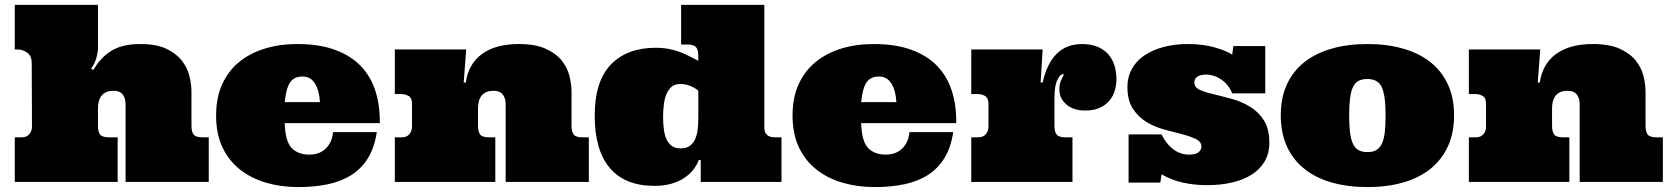

<svg xmlns="http://www.w3.org/2000/svg" viewBox="-20 -739 6785 780"><path d="M550.8 -560.1Q615.2 -560.1 655.5 -541Q695.8 -522 718.5 -492.9Q741.2 -463.9 749.5 -429.9Q757.8 -396 757.8 -366.2V-229Q757.8 -203.1 766.8 -192.1Q775.9 -181.2 801.8 -181.2H828.1V0H490.2V-312Q490.2 -331.1 485.6 -342.5Q481 -354 473.9 -360.1Q466.8 -366.2 458 -368.2Q449.2 -370.1 440.9 -370.1Q409.2 -370.1 393.6 -351.6Q377.9 -333 377.9 -298.8V-229Q377.9 -203.1 387 -192.1Q396 -181.2 421.9 -181.2H458V0H40V-181.2H68.8Q88.9 -181.2 99.4 -194.1Q109.9 -207 109.9 -225.1L108.9 -482.9Q108.9 -511.2 91.1 -524.7Q73.2 -538.1 49.8 -538.1H40V-719.2H377.9V-538.1Q377.9 -528.8 372.1 -505.9Q366.2 -482.9 350.1 -460L359.9 -455.1Q386.2 -502.9 430.7 -531.5Q475.1 -560.1 550.8 -560.1Z M1136.7 -238.8Q1138.7 -166 1164.3 -138.4Q1189.9 -110.8 1237.8 -110.8Q1253.9 -110.8 1269.3 -115.5Q1284.7 -120.1 1297.9 -130.6Q1311 -141.1 1320.6 -158.4Q1330.1 -175.8 1333 -202.1H1510.7Q1501 -139.2 1474.9 -96.7Q1448.7 -54.2 1407.7 -28.1Q1366.7 -2 1312.3 9.5Q1257.8 21 1190.9 21Q1122.1 21 1061.5 3.4Q1001 -14.2 955.3 -50Q909.7 -85.9 883.8 -140.4Q857.9 -194.8 857.9 -270Q857.9 -341.8 882.3 -396Q906.7 -450.2 950.9 -486.6Q995.1 -522.9 1055.4 -541.5Q1115.7 -560.1 1188 -560.1Q1276.9 -560.1 1340.8 -536.6Q1404.8 -513.2 1445.3 -471.2Q1485.8 -429.2 1504.9 -370.1Q1523.9 -311 1522.9 -238.8ZM1209 -428.2Q1174.8 -428.2 1158.4 -404.1Q1142.1 -379.9 1136.7 -324.2H1279.8Q1276.9 -372.1 1259.3 -400.1Q1241.7 -428.2 1209 -428.2Z M2034.2 -312Q2034.2 -331.1 2029.5 -342.5Q2024.9 -354 2017.8 -360.1Q2010.7 -366.2 2002 -368.2Q1993.2 -370.1 1984.9 -370.1Q1953.1 -370.1 1937.5 -351.6Q1921.9 -333 1921.9 -298.8V-229Q1921.9 -203.1 1930.9 -192.1Q1939.9 -181.2 1965.8 -181.2H1992.2V0H1584V-181.2H1612.8Q1632.8 -181.2 1643.3 -194.1Q1653.8 -207 1653.8 -225.1V-317.9Q1653.8 -340.8 1640.4 -348.9Q1627 -356.9 1609.9 -356.9H1584V-538.1H1874L1863.8 -403.8H1872.1Q1882.8 -479 1938 -519.5Q1993.2 -560.1 2087.9 -560.1Q2154.8 -560.1 2196.8 -541Q2238.8 -522 2262 -492.9Q2285.2 -463.9 2293.5 -429.9Q2301.8 -396 2301.8 -366.2V-229Q2301.8 -203.1 2310.8 -192.1Q2319.8 -181.2 2345.7 -181.2H2372.1V0H2034.2Z M3085 -719.2V-221.2Q3085 -201.2 3095.9 -191.2Q3106.9 -181.2 3127 -181.2H3154.8V0H2826.7V-88.9H2818.8Q2811 -67.9 2795.9 -48.8Q2780.8 -29.8 2758.8 -15.4Q2736.8 -1 2706.8 7.6Q2676.8 16.1 2638.7 16.1Q2519 16.1 2457.5 -56.4Q2396 -128.9 2396 -269Q2396 -409.2 2461.9 -477.1Q2527.8 -544.9 2643.1 -544.9Q2673.8 -544.9 2698.2 -540Q2722.7 -535.2 2742.7 -527.6Q2762.7 -520 2780.8 -510.5Q2798.8 -501 2816.9 -492.2V-509.8Q2816.9 -536.1 2807.9 -547.1Q2798.8 -558.1 2772.9 -558.1H2747.1V-719.2ZM2673.8 -264.2Q2673.8 -237.8 2676.8 -214.4Q2679.7 -190.9 2687.7 -173.3Q2695.8 -155.8 2709.2 -146Q2722.7 -136.2 2744.6 -136.2Q2766.6 -136.2 2780.8 -145.5Q2794.9 -154.8 2803 -171.4Q2811 -188 2814 -210.9Q2816.9 -233.9 2816.9 -259.8V-370.1Q2804.7 -381.8 2784.2 -389.9Q2763.7 -397.9 2744.6 -397.9Q2722.7 -397.9 2709.2 -387Q2695.8 -376 2687.7 -357.4Q2679.7 -338.9 2676.8 -314.5Q2673.8 -290 2673.8 -264.2Z M3478.5 -238.8Q3480.5 -166 3506.1 -138.4Q3531.7 -110.8 3579.6 -110.8Q3595.7 -110.8 3611.1 -115.5Q3626.5 -120.1 3639.6 -130.6Q3652.8 -141.1 3662.4 -158.4Q3671.9 -175.8 3674.8 -202.1H3852.5Q3842.8 -139.2 3816.7 -96.7Q3790.5 -54.2 3749.5 -28.1Q3708.5 -2 3654.1 9.5Q3599.6 21 3532.7 21Q3463.9 21 3403.3 3.4Q3342.8 -14.2 3297.1 -50Q3251.5 -85.9 3225.6 -140.4Q3199.7 -194.8 3199.7 -270Q3199.7 -341.8 3224.1 -396Q3248.5 -450.2 3292.7 -486.6Q3336.9 -522.9 3397.2 -541.5Q3457.5 -560.1 3529.8 -560.1Q3618.7 -560.1 3682.6 -536.6Q3746.6 -513.2 3787.1 -471.2Q3827.6 -429.2 3846.7 -370.1Q3865.7 -311 3864.7 -238.8ZM3550.8 -428.2Q3516.6 -428.2 3500.2 -404.1Q3483.9 -379.9 3478.5 -324.2H3621.6Q3618.7 -372.1 3601.1 -400.1Q3583.5 -428.2 3550.8 -428.2Z M4215.8 -538.1 4207.5 -403.8H4215.8Q4232.9 -481 4272.7 -520.5Q4312.5 -560.1 4376 -560.1Q4413.6 -560.1 4440.7 -548.1Q4467.8 -536.1 4484.4 -516.1Q4501 -496.1 4508.3 -470Q4515.6 -443.8 4515.6 -416Q4515.6 -393.1 4508.8 -370.6Q4502 -348.1 4486.8 -330.1Q4471.7 -312 4447.8 -301Q4423.8 -290 4388.7 -290Q4339.8 -290 4311.8 -314.9Q4283.7 -339.8 4283.7 -375Q4283.7 -392.1 4287.6 -404.1Q4291.5 -416 4295.7 -423.6Q4299.8 -431.2 4301.3 -434.6Q4302.7 -438 4297.9 -438Q4287.6 -438 4275.6 -414.6Q4263.7 -391.1 4263.7 -340.8V-229Q4263.7 -203.1 4272.7 -192.1Q4281.7 -181.2 4307.6 -181.2H4336.9V0H3925.8V-181.2H3954.6Q3974.6 -181.2 3985.1 -194.1Q3995.6 -207 3995.6 -225.1V-317.9Q3995.6 -340.8 3982.2 -348.9Q3968.8 -356.9 3951.7 -356.9H3925.8V-538.1Z M5120.1 -359.9H4985.8Q4971.7 -395 4941.9 -415.5Q4912.1 -436 4879.9 -436Q4857.9 -436 4845 -428Q4832 -419.9 4832 -403.8Q4832 -383.8 4854.5 -373.8Q4877 -363.8 4910.9 -356Q4944.8 -348.1 4984.4 -337.2Q5023.9 -326.2 5057.9 -305.7Q5091.8 -285.2 5114.3 -250.5Q5136.7 -215.8 5136.7 -159.2Q5136.7 -115.2 5117.2 -82.5Q5097.7 -49.8 5063.7 -28.8Q5029.8 -7.8 4983.9 2.7Q4938 13.2 4884.8 13.2Q4833 13.2 4786.9 3.2Q4740.7 -6.8 4698.7 -30.8L4693.8 2.9H4564.9V-192.9H4698.7Q4717.8 -153.8 4746.8 -132.3Q4775.9 -110.8 4811 -110.8Q4837.9 -110.8 4849.4 -120.8Q4860.8 -130.9 4860.8 -143.1Q4860.8 -163.1 4838.4 -174.1Q4815.9 -185.1 4783 -193.6Q4750 -202.1 4710.4 -212.6Q4670.9 -223.1 4637.9 -243.2Q4605 -263.2 4582.5 -297.1Q4560.1 -331.1 4560.1 -386.2Q4560.1 -425.8 4577.9 -458.5Q4595.7 -491.2 4628.9 -513.7Q4662.1 -536.1 4707 -548.1Q4752 -560.1 4805.7 -560.1Q4865.7 -560.1 4913.8 -546.6Q4961.9 -533.2 4985.8 -517.1L4990.7 -551.8H5120.1Z M5183.1 -270Q5183.1 -341.8 5208 -396Q5232.9 -450.2 5279.1 -486.6Q5325.2 -522.9 5390.1 -541.5Q5455.1 -560.1 5535.2 -560.1Q5615.2 -560.1 5680.2 -541.5Q5745.1 -522.9 5791 -486.6Q5836.9 -450.2 5862.1 -396Q5887.2 -341.8 5887.2 -270Q5887.2 -199.2 5862.1 -144.5Q5836.9 -89.8 5791 -53Q5745.1 -16.1 5680.2 2.4Q5615.2 21 5535.2 21Q5455.1 21 5390.1 2.4Q5325.2 -16.1 5279.1 -53Q5232.9 -89.8 5208 -144.5Q5183.1 -199.2 5183.1 -270ZM5460.9 -270Q5460.9 -229 5464.6 -200.4Q5468.3 -171.9 5476.6 -154.5Q5484.9 -137.2 5499 -129.2Q5513.2 -121.1 5535.2 -121.1Q5557.1 -121.1 5571 -129.2Q5585 -137.2 5593.5 -154.5Q5602.1 -171.9 5605.5 -200.4Q5608.9 -229 5608.9 -270Q5608.9 -352.1 5593.5 -385Q5578.1 -418 5535.2 -418Q5513.2 -418 5499 -410.4Q5484.9 -402.8 5476.6 -385.5Q5468.3 -368.2 5464.6 -339.6Q5460.9 -311 5460.9 -270Z M6397.5 -312Q6397.5 -331.1 6392.8 -342.5Q6388.2 -354 6381.1 -360.1Q6374 -366.2 6365.2 -368.2Q6356.4 -370.1 6348.1 -370.1Q6316.4 -370.1 6300.8 -351.6Q6285.2 -333 6285.2 -298.8V-229Q6285.2 -203.1 6294.2 -192.1Q6303.2 -181.2 6329.1 -181.2H6355.5V0H5947.3V-181.2H5976.1Q5996.1 -181.2 6006.6 -194.1Q6017.1 -207 6017.1 -225.1V-317.9Q6017.1 -340.8 6003.7 -348.9Q5990.2 -356.9 5973.1 -356.9H5947.3V-538.1H6237.3L6227.1 -403.8H6235.4Q6246.1 -479 6301.3 -519.5Q6356.4 -560.1 6451.2 -560.1Q6518.1 -560.1 6560.1 -541Q6602.1 -522 6625.2 -492.9Q6648.4 -463.9 6656.7 -429.9Q6665 -396 6665 -366.2V-229Q6665 -203.1 6674.1 -192.1Q6683.1 -181.2 6709 -181.2H6735.4V0H6397.5Z"/></svg>

Font: Ultra
Style: Regular
Weight: 400
Designer: Astigmatic (AOETI)
Foundry: Astigmatic (AOETI)
Version: Version 1.000